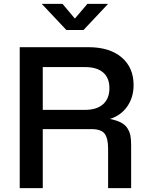

<svg xmlns="http://www.w3.org/2000/svg" viewBox="-20 -973 773 993"><path d="M323.2 -817.9 195.8 -953.1H303.2L367.2 -877L432.1 -953.1H539.1L412.1 -817.9ZM82 0V-729H437Q546.9 -729 608.9 -676.3Q670.9 -623.5 670.9 -533.2Q670.9 -469.7 638.4 -422.9Q606 -376 548.8 -357.9Q584 -350.6 606.2 -338.9Q628.4 -327.1 639.6 -308.8Q650.9 -290.5 654.5 -271.2Q658.2 -252 658.2 -222.2V0H539.1V-204.1Q539.1 -257.8 521.2 -281.5Q503.4 -305.2 453.1 -305.2H201.2V0ZM420.9 -626H201.2V-404.8H419.9Q480.5 -404.8 513.2 -434.1Q545.9 -463.4 545.9 -517.1Q545.9 -570.3 513.4 -598.1Q481 -626 420.9 -626Z"/></svg>

Font: BDO Grotesk Medium
Style: Regular
Weight: 500
Designer: Deni Anggara
Foundry: Lokal Container
Version: Version 2.000